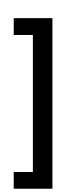

<svg xmlns="http://www.w3.org/2000/svg" viewBox="-20 -1030 435 1175"><path d="M64 22.5H181.2V-815.9H64V-918.9H300.8V125H64ZM127.4 -750ZM131.8 -1009.8Z"/></svg>

Font: Noto Sans Oriya UI
Style: Bold
Weight: 700
Designer: Monotype Design Team
Foundry: Monotype Imaging Inc.
Version: Version 1.01